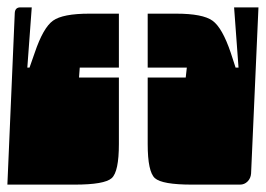

<svg xmlns="http://www.w3.org/2000/svg" viewBox="-20 -510 720 520"><path d="M380 -120V-300H483L486 -327H380V-473H457Q529 -473 555.5 -454Q582 -435 605 -367L618 -327H626L614 -490H680L660 -40Q659 -27 650.5 -18.5Q642 -10 630 -10H500Q419 -10 399.5 -27.5Q380 -45 380 -120ZM0 -10 20 -475Q21 -490 35 -490H66L54 -327H60L74 -367Q97 -435 123.5 -454Q150 -473 222 -473H302V-327H196L194 -300H302V-120Q302 -45 282.5 -27.5Q263 -10 182 -10Z"/></svg>

Font: PrimecolorCV1
Style: Medium
Weight: 500
Designer: gluk
Foundry: gluk
Version: Version 0.672